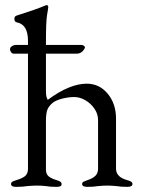

<svg xmlns="http://www.w3.org/2000/svg" viewBox="-20 -725 559 748"><path d="M496 -8Q496 3 476 3Q451 3 434 0Q414 -2 398 -2Q382 -2 362 0Q345 3 320 3Q300 3 300 -8Q300 -14 304.5 -16.5Q309 -19 323 -24Q341 -30 351.5 -40Q362 -50 362 -68V-257Q362 -281 348 -301.5Q334 -322 312.5 -334.5Q291 -347 269 -347Q248 -347 223.5 -341Q199 -335 186 -325Q170 -312 164.5 -297.5Q159 -283 159 -253V-65Q159 -47 169 -38.5Q179 -30 198 -24Q209 -21 214.5 -17.5Q220 -14 220 -8Q220 -2 215.5 0.5Q211 3 200 3Q174 3 159 0Q141 -2 124 -2Q108 -2 86 0Q70 3 43 3Q23 3 23 -8Q23 -14 28 -17Q33 -20 46 -24Q66 -30 77 -38.5Q88 -47 89 -65V-516H33Q27 -516 23 -522Q19 -528 19 -533Q19 -540 26.5 -545Q34 -550 43 -550H89V-566Q89 -630 45 -638Q36 -640 36 -652Q36 -661 44 -664Q123 -689 155 -703Q159 -705 161 -705Q168 -705 168 -698Q168 -693 163.5 -667.5Q159 -642 159 -562V-550H297Q302 -550 306.5 -547Q311 -544 311 -540L310 -537Q299 -516 279 -516H159V-373Q159 -358 160.5 -350.5Q162 -343 166 -336Q251 -399 318 -399Q367 -399 399.5 -360Q432 -321 432 -263V-68Q432 -36 473 -24Q485 -21 490.5 -17.5Q496 -14 496 -8Z"/></svg>

Font: EB Garamond
Style: Regular
Weight: 400
Designer: Georg Duffner and Octavio Pardo
Foundry: Georg Duffner
Version: Version 1.000; ttfautohint (v1.6)